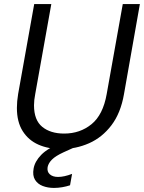

<svg xmlns="http://www.w3.org/2000/svg" viewBox="-20 -720 707 943"><path d="M281 12Q218 12 169 -9.5Q120 -31 91.5 -76Q63 -121 63 -190Q63 -222 69 -258L148 -700H232L153 -258Q147 -228 147 -203Q147 -130 187.5 -97Q228 -64 295 -64Q373 -64 429.5 -110Q486 -156 504 -258L583 -700H667L589 -258Q573 -165 527.5 -105Q482 -45 417.5 -16.5Q353 12 281 12ZM245 203Q215 203 190 193.5Q165 184 152 163Q139 142 145 108Q151 73 182.5 40.5Q214 8 283 -20L339 -43L354 0L292 28Q253 46 235.5 63.5Q218 81 214 100Q210 123 224.5 136Q239 149 265 149Q295 149 334 134L324 190Q306 196 285.5 199.5Q265 203 245 203Z"/></svg>

Font: DeepMind Sans
Style: Italic
Weight: 400
Italic angle: -10°
Designer: Jonny Pinhorn / Modifications: Colophon Foundry
Foundry: Colophon Foundry
Version: Version 1.002; ttfautohint (v1.8.2)